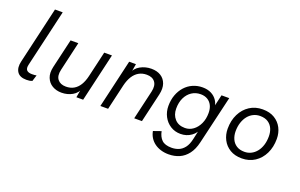

<svg xmlns="http://www.w3.org/2000/svg" viewBox="-106 -1190 2920 1866"><g transform="rotate(20 1354.5 -257.5)"><path d="M168 7Q99 7 72 -34.5Q45 -76 61 -143L197 -730H277L140 -140Q130 -99 146 -81Q162 -63 201 -63Q216 -63 227 -64Q238 -65 248 -67L228 -3Q212 3 199 5Q186 7 168 7Z M531 8Q477 8 435.5 -16.5Q394 -41 375.5 -87.5Q357 -134 372 -199L442 -500H522L453 -201Q437 -134 465.5 -98Q494 -62 552 -62Q598 -62 633 -82Q668 -102 692 -141Q716 -180 729 -237L790 -500H870L754 0H684L703 -112L713 -107Q693 -49 643 -20.5Q593 8 531 8Z M932 0 1048 -500H1118L1099 -388L1089 -393Q1109 -452 1162 -481Q1215 -510 1276 -510Q1334 -510 1374 -485Q1414 -460 1430.5 -413.5Q1447 -367 1432 -301L1362 0H1282L1352 -302Q1367 -367 1339.5 -403.5Q1312 -440 1253 -440Q1207 -440 1171.5 -419.5Q1136 -399 1111.5 -360Q1087 -321 1073 -263L1012 0Z M1714 215Q1671 215 1633.5 203.5Q1596 192 1567.5 171Q1539 150 1520.5 120.5Q1502 91 1495 54L1575 26Q1586 82 1618.5 113.5Q1651 145 1720 145Q1758 145 1792 131.5Q1826 118 1852 84.5Q1878 51 1891 -10L1916 -123L1929 -135Q1914 -80 1866 -45.5Q1818 -11 1755 -11Q1697 -11 1651 -40Q1605 -69 1579 -118.5Q1553 -168 1553 -227Q1553 -290 1572 -341.5Q1591 -393 1625 -431Q1659 -469 1705.5 -489.5Q1752 -510 1806 -510Q1857 -510 1895.5 -490.5Q1934 -471 1957 -435.5Q1980 -400 1982 -352L1967 -344L2003 -500H2083L1966 -1Q1948 76 1911.5 123.5Q1875 171 1825 193Q1775 215 1714 215ZM1776 -80Q1823 -80 1861 -108Q1899 -136 1921.5 -184.5Q1944 -233 1944 -295Q1944 -340 1928 -372.5Q1912 -405 1882 -423Q1852 -441 1811 -441Q1759 -441 1719 -414.5Q1679 -388 1656 -340.5Q1633 -293 1633 -229Q1633 -164 1671 -122Q1709 -80 1776 -80Z M2396 9Q2324 9 2273.5 -21.5Q2223 -52 2196.5 -103.5Q2170 -155 2170 -216Q2170 -302 2203 -368Q2236 -434 2294 -471.5Q2352 -509 2428 -509Q2501 -509 2551 -478.5Q2601 -448 2627 -397.5Q2653 -347 2653 -285Q2653 -200 2620.5 -133.5Q2588 -67 2530 -29Q2472 9 2396 9ZM2399 -60Q2435 -60 2466.5 -75.5Q2498 -91 2522 -120.5Q2546 -150 2559 -191Q2572 -232 2572 -282Q2572 -326 2556.5 -361.5Q2541 -397 2508.5 -418.5Q2476 -440 2425 -440Q2389 -440 2357 -424.5Q2325 -409 2301.5 -380Q2278 -351 2264.5 -310Q2251 -269 2251 -219Q2251 -176 2267 -139.5Q2283 -103 2316 -81.5Q2349 -60 2399 -60Z"/></g></svg>

Font: Work Sans
Style: Italic
Weight: 400
Italic angle: -13°
Designer: Wei Huang
Foundry: Wei Huang
Version: Version 2.012